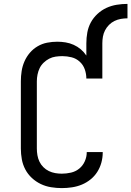

<svg xmlns="http://www.w3.org/2000/svg" viewBox="-20 -957 674 985"><path d="M297 8Q270 8 242 3.5Q214 -1 189 -13Q164 -25 143.5 -44Q123 -63 110 -87.5Q97 -112 92 -139.5Q87 -167 87 -195V-540Q87 -566 91 -592Q95 -618 105.5 -642Q116 -666 133 -686Q150 -706 173 -719.5Q196 -733 222 -738Q248 -743 274 -743Q295 -743 316.5 -739.5Q338 -736 358 -727Q378 -718 394.5 -704Q411 -690 423 -672V-735Q423 -763 428 -790.5Q433 -818 446 -842Q459 -866 480 -885.5Q501 -905 526 -916.5Q551 -928 578.5 -932.5Q606 -937 634 -937V-863Q617 -863 600 -860Q583 -857 567.5 -849.5Q552 -842 539.5 -829.5Q527 -817 519 -801.5Q511 -786 508 -769Q505 -752 505 -735V-554H423Q423 -578 415 -601Q407 -624 389 -640.5Q371 -657 347.5 -663Q324 -669 300 -669Q283 -669 265.5 -666.5Q248 -664 232.5 -656Q217 -648 204 -635.5Q191 -623 183.5 -607.5Q176 -592 172.5 -574.5Q169 -557 169 -540V-195Q169 -178 172 -160.5Q175 -143 182.5 -127.5Q190 -112 202.5 -99.5Q215 -87 230.5 -79.5Q246 -72 263 -69Q280 -66 297 -66Q321 -66 344.5 -71.5Q368 -77 386.5 -92Q405 -107 415 -129.5Q425 -152 425 -175Q425 -176 425 -176.5Q425 -177 425 -177H507Q507 -177 507 -176Q507 -175 507 -174Q507 -148 500 -122.5Q493 -97 479 -75Q465 -53 444.5 -36.5Q424 -20 400 -10Q376 0 349.5 4Q323 8 297 8Z"/></svg>

Font: Iosevka Curly Slab Extended
Style: Regular
Weight: 400
Width: 7
Monospace: yes
Designer: Belleve Invis
Foundry: Belleve Invis
Version: Version 11.1.0; ttfautohint (v1.8.3)